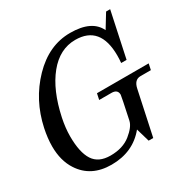

<svg xmlns="http://www.w3.org/2000/svg" viewBox="-169 -908 1067 1079"><g transform="rotate(-30 365.0 -368.5)"><path d="M253.4 12.7Q120.6 12.7 56.2 -86.9Q14.6 -150.4 14.6 -243.2Q14.6 -294.9 27.3 -355.5Q62 -518.1 172.1 -631.8Q282.2 -745.6 420.4 -745.6Q561 -745.6 601.6 -659.2L656.2 -748.5H682.6L620.1 -455.6H585Q587.4 -480.5 587.4 -502.9Q587.4 -697.3 425.8 -697.3Q324.7 -697.3 250.7 -606.4Q176.8 -515.6 143.1 -356.4Q130.4 -295.4 130.4 -241.7Q130.4 -137.7 163.6 -86.2Q196.8 -34.7 273.9 -34.7Q354.5 -34.7 404.8 -75.2Q455.1 -115.7 462.9 -151.4Q493.7 -295.4 493.7 -302.7Q493.7 -337.4 453.6 -337.4H374L382.3 -376.5H717.8L709.5 -337.4H642.1Q602.1 -337.4 591.3 -286.1L530.3 -0.5H500.5L475.1 -87.4Q393.6 12.7 253.4 12.7Z"/></g></svg>

Font: Munson
Style: Italic
Weight: 400
Italic angle: -12°
Designer: Paul James MIller
Foundry: High-Logic / Made with FontCreator
Version: Version 2.10;May 5, 2019;FontCreator 11.5.0.2430 64-bit